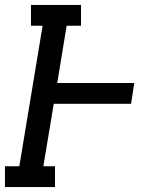

<svg xmlns="http://www.w3.org/2000/svg" viewBox="-29 -755 649 775"><path d="M-9 0V-84H49L143 -651H96V-735H298V-651H240L202 -420H513L500 -336H188L146 -84H193V0Z"/></svg>

Font: Iosevka Etoile Medium Oblique
Style: Regular
Weight: 500
Italic angle: -9°
Designer: Belleve Invis
Foundry: Belleve Invis
Version: Version 15.5.2; ttfautohint (v1.8.4)